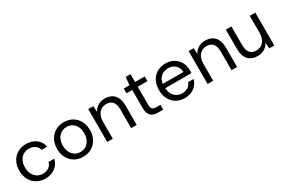

<svg xmlns="http://www.w3.org/2000/svg" viewBox="72 -1555 3676 2508"><g transform="rotate(-30 1910.0 -301.5)"><path d="M297 12C414 12 502 -57 522 -157H436C423 -94 365 -59 296 -59C217 -59 134 -119 134 -248C134 -331 168 -387 217 -415C242 -429 268 -436 296 -436C365 -436 423 -400 436 -339H522C501 -442 414 -508 297 -508C152 -508 48 -404 48 -248C48 -92 152 12 297 12Z M865 12C1008 12 1114 -91 1114 -248C1114 -405 1010 -508 867 -508C724 -508 618 -405 618 -248C618 -91 722 12 865 12ZM865 -60C782 -60 704 -123 704 -248C704 -373 782 -436 867 -436C923 -436 976 -408 1006 -352C1021 -324 1028 -289 1028 -248C1028 -123 950 -60 865 -60Z M1315 0V-257C1315 -372 1379 -436 1464 -436C1549 -436 1592 -384 1592 -281V0H1676V-290C1676 -438 1600 -508 1483 -508C1407 -508 1344 -470 1312 -407L1307 -496H1231V0Z M2075 0V-72H2023C1959 -72 1937 -89 1937 -152V-425H2083V-496H1937V-615H1864L1853 -496H1767V-425H1853V-152C1853 -37 1908 0 1999 0Z M2399 12C2516 12 2593 -56 2620 -148H2537C2516 -93 2468 -59 2399 -59C2324 -59 2244 -111 2238 -229H2633C2633 -238 2633 -247 2634 -254C2634 -261 2634 -269 2634 -276C2634 -408 2540 -508 2401 -508C2254 -508 2155 -405 2155 -248C2155 -91 2255 12 2399 12ZM2399 -437C2483 -437 2547 -383 2551 -294H2239C2248 -387 2319 -437 2399 -437Z M2829 0V-257C2829 -372 2893 -436 2978 -436C3063 -436 3106 -384 3106 -281V0H3190V-290C3190 -438 3114 -508 2997 -508C2921 -508 2858 -470 2826 -407L2821 -496H2745V0Z M3498 12C3574 12 3638 -26 3669 -89L3675 0H3751V-496H3667V-239C3667 -124 3604 -60 3517 -60C3432 -60 3390 -112 3390 -215V-496H3306V-206C3306 -58 3381 12 3498 12Z"/></g></svg>

Font: Rootstock Sans Body
Style: Regular
Weight: 400
Designer: Colophon Foundry, Jonny Pinhorn
Foundry: Colophon Foundry
Version: Version 1.200;FEAKit 1.0